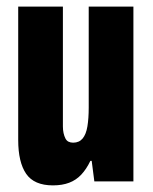

<svg xmlns="http://www.w3.org/2000/svg" viewBox="-20 -548 462 580"><path d="M140 12Q83 12 59 -23Q35 -58 35 -125V-528H170V-166Q170 -155 172 -146Q174 -137 177.5 -130Q181 -123 187 -120Q193 -117 201 -117Q219 -117 229.5 -129.5Q240 -142 244 -166Q248 -190 248 -223V-528H383V0H265L257 -62H253Q241 -37 225.5 -20.5Q210 -4 189 4Q168 12 140 12Z"/></svg>

Font: Archivo ExtraCondensed ExtraBold
Style: Regular
Weight: 800
Width: 2
Designer: Hector Gatti
Foundry: Omnibus-Type
Version: Version 2.001